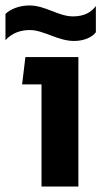

<svg xmlns="http://www.w3.org/2000/svg" viewBox="-24 -683 371 703"><path d="M247 -533C284 -533 314 -547 327 -565V-661C310 -637 282 -623 244 -623C188 -623 144 -663 83 -663C48 -663 14 -650 -4 -632V-536C19 -561 49 -573 86 -573C135 -573 188 -533 247 -533ZM128 0H263V-474H69L57 -374H128Z"/></svg>

Font: Kanit Medium
Style: Regular
Weight: 500
Designer: Katatrad Team
Foundry: CadsonDemak
Version: Version 1.000;PS 001.000;hotconv 1.0.88;makeotf.lib2.5.64775